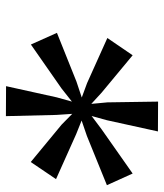

<svg xmlns="http://www.w3.org/2000/svg" viewBox="26 -893 542 634"><g transform="rotate(90 297.0 -576.0)"><path d="M88.5 -493 249.5 -557.5 302 -575 254.5 -592.5 105.5 -659.5 162.5 -743 286 -640.5 323 -606.5 318 -660 315.5 -827 414 -826.5 377 -658 363 -607.5 407 -640.5 553 -743 591.5 -658 429 -592 378 -574.5 423 -556.5 571.5 -490 515 -406.5 391.5 -508.5 356 -543.5 359.5 -491 363.5 -324.5 264.5 -325 301.5 -492.5 315.5 -542.5 272.5 -508.5 127 -407Z"/></g></svg>

Font: Merriweather 48pt Medium
Style: Italic
Weight: 500
Italic angle: -7.8°
Version: Version 2.101